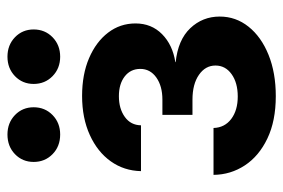

<svg xmlns="http://www.w3.org/2000/svg" viewBox="-146 -628 781 530"><g transform="rotate(-90 245.0 -362.5)"><path d="M245.1 7.8Q176.8 7.8 128.2 -15.4Q79.6 -38.6 54 -77.6Q28.3 -116.7 27.8 -164.1H157.2Q158.2 -133.3 182.1 -115.2Q206.1 -97.2 244.1 -97.2Q282.2 -97.2 305.9 -114.3Q329.6 -131.3 329.6 -158.7Q329.6 -186.5 304 -204.3Q278.3 -222.2 235.4 -222.2H193.4V-305.2H235.4Q272.9 -305.2 296.6 -322Q320.3 -338.9 320.3 -366.2Q320.3 -393.1 299.6 -409.2Q278.8 -425.3 245.1 -425.3Q210.4 -425.3 187.7 -408.9Q165 -392.6 164.6 -364.3H38.1Q39.1 -411.1 65.2 -447.8Q91.3 -484.4 137.9 -505.6Q184.6 -526.9 245.6 -526.9Q305.2 -526.9 350.1 -507.6Q395 -488.3 420.4 -455.1Q445.8 -421.9 445.8 -379.4Q445.8 -335.4 416.3 -306.2Q386.7 -276.9 338.9 -269.5V-268.6Q400.4 -262.2 432.6 -228.3Q464.8 -194.3 464.8 -147Q464.8 -102.5 436.8 -67.4Q408.7 -32.2 359.1 -12.2Q309.6 7.8 245.1 7.8ZM354 -587.4Q321.8 -587.4 300.3 -608.4Q278.8 -629.4 278.8 -660.6Q278.8 -691.4 300.3 -712.2Q321.8 -732.9 354 -732.9Q386.2 -732.9 407.7 -712.2Q429.2 -691.4 429.2 -660.6Q429.2 -629.4 407.7 -608.4Q386.2 -587.4 354 -587.4ZM139.2 -587.4Q106.4 -587.4 85 -608.4Q63.5 -629.4 63.5 -660.6Q63.5 -691.4 85 -712.2Q106.4 -732.9 139.2 -732.9Q171.4 -732.9 192.9 -712.2Q214.4 -691.4 214.4 -660.6Q214.4 -629.4 192.9 -608.4Q171.4 -587.4 139.2 -587.4Z"/></g></svg>

Font: Inter Cardless Display
Style: Bold
Weight: 700
Designer: Rasmus Andersson
Foundry: rsms
Version: Version 4.001;git-9221beed3